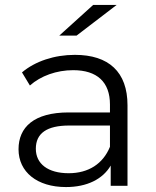

<svg xmlns="http://www.w3.org/2000/svg" viewBox="-20 -752 630 777"><path d="M247 5C332 5 396 -27 428 -82V0H496V-326C496 -461 420 -530 283 -530C200 -530 122 -504 69 -459L101 -406C145 -445 209 -468 276 -468C373 -468 425 -420 425 -329V-297H258C117 -297 55 -237 55 -148C55 -56 130 5 247 5ZM260 -244H425V-158C397 -89 338 -51 258 -51C174 -51 125 -89 125 -150C125 -213 170 -244 260 -244ZM290 -608 452 -732H357L220 -608Z"/></svg>

Font: Malon Grotesk
Style: Regular
Weight: 400
Designer: Julieta Ulanovsky
Foundry: Julieta Ulanovsky
Version: Version 7.200